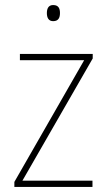

<svg xmlns="http://www.w3.org/2000/svg" viewBox="-20 -742 423 762"><path d="M191 -722C171 -722 166 -706 166 -690C166 -673 172 -658 191 -658C212 -658 218 -672 218 -690C218 -706 214 -722 191 -722ZM347 0V-25H69L348 -510V-528H59V-503H314L37 -20V0Z"/></svg>

Font: Noto Sans Arabic UI SmCn Th
Style: Regular
Weight: 100
Width: 4
Designer: Monotype Design Team, Nadine Chahine and Nizar Qandah
Foundry: Monotype Imaging Inc.
Version: Version 2.010